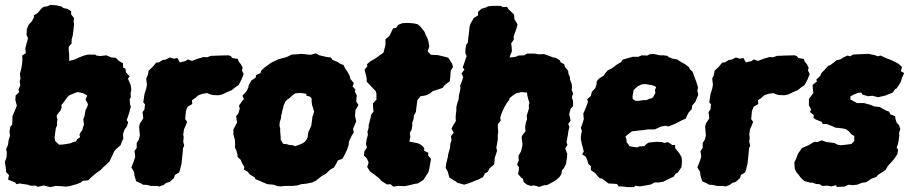

<svg xmlns="http://www.w3.org/2000/svg" viewBox="-23 -743 3744 788"><path d="M205 20 184 25 171 22 157 18 131 24 125 19H102L91 15L57 10L45 13L39 6L10 -6L14 -24L2 -37L1 -52L-3 -78L4 -98L5 -119L2 -130L10 -149L12 -166L18 -186L16 -203L19 -222L27 -232L28 -253V-266L38 -289L46 -309L40 -333L41 -351L56 -365L53 -376L60 -392L58 -410L61 -419L59 -441L65 -464L68 -484L69 -500L68 -515L83 -525L81 -545L87 -568L92 -586L86 -599L87 -623L95 -642L108 -656L116 -671V-680L131 -689L146 -707L156 -715L171 -717L184 -723L209 -721L230 -716L237 -710L255 -706L269 -697V-684L281 -668L279 -656L281 -645L279 -625L276 -599L271 -581V-565L259 -551V-537L261 -518V-493L284 -499L301 -507L322 -515L337 -519H368L373 -515L389 -513L413 -516L435 -507L452 -506L465 -493L482 -483V-466L492 -461L494 -446L509 -430L502 -420L513 -395L516 -375L513 -361L514 -345L509 -335L511 -314L514 -305L506 -276L497 -250L503 -241L498 -225L488 -211L482 -193L483 -173L477 -162L472 -147L453 -131L445 -121L439 -107L431 -90L426 -80L414 -68L398 -54L391 -46L371 -32L351 -15L339 -3L316 -1L309 6L291 13L263 21L246 23L227 21ZM250 -152 266 -155 278 -160 289 -163 294 -172 306 -180 303 -189 307 -199 315 -209 318 -222 322 -232 320 -243 319 -254 324 -267 326 -280 328 -291 335 -304 338 -315 334 -324 328 -334 331 -341 335 -351 326 -356 316 -361 303 -364 294 -365 284 -361 276 -358 264 -353 257 -348 251 -341 244 -331 236 -320 229 -312 230 -302 225 -289 219 -282 210 -270V-263L213 -252L211 -241V-228L206 -217L205 -208L203 -194L201 -178L203 -165L213 -155L220 -149L236 -150Z M595 20 581 16 564 15 556 10 536 1 529 -22 527 -38 516 -56 523 -73 532 -99 529 -123 538 -136V-156L547 -171L551 -187L548 -223L551 -236L565 -257L562 -283L570 -294L572 -315L565 -323L570 -357L577 -379L580 -395L577 -421L584 -436L587 -453L604 -469L618 -486L629 -487L645 -497L656 -498L674 -507L691 -502L705 -505L715 -487L737 -492L748 -499L765 -493L788 -502L813 -509L827 -508L844 -514H852L875 -515L916 -516L925 -512L930 -505L953 -501L957 -490L966 -479L973 -465L970 -454L977 -439L968 -416L956 -394L939 -382L928 -373L909 -365L888 -355L873 -352L850 -353L836 -357L828 -361L808 -358L791 -352L776 -339L765 -332L766 -316L747 -305L740 -287L737 -254L745 -243L738 -225L732 -212L729 -190L731 -181L729 -162L733 -145L728 -134L727 -120L725 -100L722 -72L716 -47L712 -35L695 -25L691 -12L674 3L659 8L649 16L629 23L625 20Z M1128 22 1117 21 1099 15 1075 13 1058 6 1047 1 1025 -8 1022 -15 1001 -28 994 -38 978 -47 980 -58 970 -74 965 -87 952 -99V-107L947 -126L941 -138L942 -150L941 -169L935 -191V-212L950 -240L946 -266L955 -277L961 -297L958 -310L968 -324L978 -337L972 -350L990 -370L996 -384L998 -394L1009 -413L1026 -424L1028 -435L1046 -443L1049 -453L1063 -466L1089 -485L1099 -490L1120 -500L1151 -508L1156 -510L1174 -519L1193 -520L1214 -522L1251 -518L1274 -524L1288 -516L1318 -509L1335 -507L1342 -497L1362 -489L1374 -481L1387 -476L1394 -461L1402 -451L1413 -430L1415 -419L1429 -402L1424 -388L1436 -375L1433 -368L1441 -352L1439 -327L1448 -312L1436 -291L1434 -267L1439 -245L1426 -214L1429 -200L1421 -187L1409 -162L1408 -148L1402 -130L1392 -109L1383 -92L1363 -84L1358 -73L1348 -56L1330 -45L1315 -30L1297 -20L1287 -12L1273 -1L1258 6L1233 11L1213 13L1197 18L1178 20H1149ZM1189 -143 1208 -150 1219 -155 1228 -161 1235 -170 1240 -180 1241 -192 1243 -202 1246 -208 1251 -219 1255 -229 1256 -239 1258 -252 1259 -263 1263 -273 1266 -285 1261 -303 1258 -310 1256 -326V-337L1254 -342L1248 -347L1235 -350L1234 -358L1216 -361H1202L1189 -360L1174 -349L1165 -340L1157 -335L1149 -327L1145 -319L1141 -310L1139 -299L1136 -291L1134 -279L1131 -269L1130 -257L1125 -241L1124 -227L1127 -216V-204L1128 -192L1129 -179V-168L1135 -161L1138 -153L1155 -151L1164 -148L1178 -147Z M1591 23 1580 13 1565 14 1543 0 1537 -7 1531 -13 1509 -30 1495 -40 1484 -58 1490 -76 1482 -94 1471 -104 1472 -121 1483 -138 1479 -152 1482 -172 1487 -190 1485 -202 1490 -218V-229L1498 -260L1501 -274L1510 -285L1508 -304V-319L1522 -334V-359L1519 -369L1495 -394L1482 -408V-419L1480 -431L1473 -457L1485 -471L1483 -479L1495 -490L1519 -504L1534 -515L1551 -527L1559 -559V-582L1575 -595L1590 -626L1603 -629L1611 -641L1629 -648L1651 -649L1676 -647L1692 -643L1703 -633L1719 -613L1724 -600L1729 -591L1734 -579L1739 -552L1732 -532L1746 -518L1773 -517L1799 -511L1817 -506L1822 -498L1833 -481L1836 -468L1827 -453L1825 -427L1823 -410L1803 -394L1793 -382L1778 -377L1753 -369L1743 -360L1726 -352L1716 -350L1703 -348L1690 -332L1686 -302L1684 -284L1676 -269L1674 -254L1669 -239V-225L1666 -210L1659 -198L1661 -181L1657 -162L1692 -155L1706 -148L1718 -136V-124L1735 -116L1734 -105L1746 -91L1739 -51L1735 -36L1715 -5L1692 10L1682 11L1658 17L1637 21L1613 20Z M1821 -15 1818 -27 1814 -40 1806 -54 1809 -75 1814 -94 1817 -112 1821 -126 1824 -137 1825 -152 1830 -167 1828 -184 1839 -199 1830 -215 1837 -229 1848 -246 1847 -260 1848 -276 1850 -289V-304L1854 -320L1859 -334L1861 -354L1863 -361L1867 -382L1865 -390L1873 -410L1878 -426L1871 -442L1883 -457L1876 -467L1881 -480L1886 -495L1892 -513L1887 -525V-538L1890 -559L1897 -568L1899 -589L1901 -602L1904 -632L1908 -646L1917 -661L1921 -669L1939 -680V-694L1953 -707L1973 -713L1980 -717L2000 -719H2033L2040 -714L2058 -715L2064 -705L2081 -689L2087 -683L2088 -665L2097 -650L2101 -643L2097 -627L2085 -593L2086 -581L2075 -565L2077 -548L2078 -533L2073 -520L2068 -507L2079 -508L2094 -510L2105 -515L2128 -516L2140 -523H2172L2187 -520L2210 -521L2224 -516L2248 -507L2258 -506L2275 -495L2278 -487L2292 -480L2296 -468L2309 -452L2310 -440L2316 -427V-418L2323 -399L2325 -385L2323 -375L2329 -359L2324 -344L2329 -327V-307L2319 -297L2313 -274L2319 -248L2309 -234L2314 -222L2310 -206L2308 -192L2302 -158L2306 -149L2297 -133L2305 -112L2304 -97L2300 -70L2292 -54L2283 -43L2281 -28L2272 -15L2255 -1L2242 6L2222 17H2211L2190 24L2169 18L2156 20L2140 15L2126 4L2124 -9L2117 -13L2103 -29L2106 -43L2107 -56L2099 -68L2106 -84L2105 -104L2115 -121L2121 -145V-155L2118 -177L2119 -185L2134 -205L2132 -220L2135 -239L2140 -254L2139 -269L2148 -298L2147 -311L2150 -321L2145 -336L2141 -352L2140 -363L2116 -365L2095 -360L2080 -350L2068 -340V-335L2057 -320L2047 -303L2036 -279L2030 -260L2032 -248L2021 -234L2020 -221L2022 -200L2020 -190V-171L2018 -158L2014 -137L2017 -124L2007 -93V-84L2005 -68L1986 -52L1979 -38L1967 -31L1959 -16L1942 -7L1934 -4L1917 3L1898 10L1882 15L1865 10L1853 7L1849 2L1839 -3Z M2552 25 2539 23 2516 22 2509 12 2492 11 2474 10 2460 -1 2448 -10 2439 -11 2430 -20 2419 -33 2402 -45V-61L2392 -70L2388 -83L2382 -99L2366 -110L2373 -121L2370 -133L2365 -151L2361 -171V-183L2365 -205L2361 -219L2366 -231L2373 -254L2371 -277L2378 -293L2383 -305L2390 -325L2387 -336L2402 -349L2406 -366L2420 -381L2425 -396L2426 -409L2435 -420L2455 -433L2460 -441L2471 -454L2489 -463L2510 -479L2526 -488L2532 -498L2549 -503L2574 -510H2597L2611 -516L2634 -515L2642 -520L2659 -522L2685 -516H2700L2715 -514L2723 -508L2735 -503L2756 -499L2775 -487L2788 -480L2805 -467L2809 -458L2820 -448L2825 -433L2830 -419L2834 -410L2842 -383L2839 -372L2843 -354L2838 -343L2831 -325L2818 -310L2816 -295L2803 -281L2791 -256L2777 -250L2748 -235L2720 -224L2708 -227L2688 -223L2665 -212H2649H2636L2618 -209L2605 -208L2571 -204L2560 -196L2544 -183L2548 -171L2549 -158L2554 -153L2561 -143L2570 -141L2593 -138L2600 -142L2621 -143L2630 -152L2640 -158L2672 -161L2694 -160L2703 -156L2718 -160L2736 -148H2748V-135L2765 -114L2774 -98L2776 -83L2774 -57L2759 -35L2749 -29L2742 -18L2716 -6L2699 3L2679 6H2663L2649 14L2622 19L2603 22L2585 19L2579 25ZM2587 -329H2596L2604 -330L2610 -331L2616 -332H2628L2637 -335L2644 -338L2652 -340L2658 -345L2662 -353L2667 -362L2665 -372L2667 -379L2670 -385L2665 -389L2658 -392L2650 -394L2642 -395L2633 -397L2625 -398L2612 -397L2605 -394L2595 -389L2589 -384L2583 -379L2577 -372L2576 -363L2574 -354L2573 -345L2574 -337L2580 -332Z M2918 20 2904 16 2887 15 2879 10 2859 1 2852 -22 2850 -38 2839 -56 2846 -73 2855 -99 2852 -123 2861 -136V-156L2870 -171L2874 -187L2871 -223L2874 -236L2888 -257L2885 -283L2893 -294L2895 -315L2888 -323L2893 -357L2900 -379L2903 -395L2900 -421L2907 -436L2910 -453L2927 -469L2941 -486L2952 -487L2968 -497L2979 -498L2997 -507L3014 -502L3028 -505L3038 -487L3060 -492L3071 -499L3088 -493L3111 -502L3136 -509L3150 -508L3167 -514H3175L3198 -515L3239 -516L3248 -512L3253 -505L3276 -501L3280 -490L3289 -479L3296 -465L3293 -454L3300 -439L3291 -416L3279 -394L3262 -382L3251 -373L3232 -365L3211 -355L3196 -352L3173 -353L3159 -357L3151 -361L3131 -358L3114 -352L3099 -339L3088 -332L3089 -316L3070 -305L3063 -287L3060 -254L3068 -243L3061 -225L3055 -212L3052 -190L3054 -181L3052 -162L3056 -145L3051 -134L3050 -120L3048 -100L3045 -72L3039 -47L3035 -35L3018 -25L3014 -12L2997 3L2982 8L2972 16L2952 23L2948 20Z M3278 0 3264 -13 3256 -24 3245 -37 3239 -50 3237 -76 3245 -93 3252 -112 3268 -135 3293 -146 3304 -152 3319 -161 3332 -160 3350 -167 3369 -160 3402 -156 3415 -149 3428 -147 3448 -149 3471 -152 3483 -164V-185L3471 -192L3461 -204L3448 -213L3435 -216L3406 -219L3391 -226L3370 -234H3354L3349 -243L3324 -253L3316 -259L3317 -271L3301 -283L3306 -294L3297 -310V-337L3315 -361L3313 -380L3312 -394L3330 -409L3327 -416L3344 -432L3348 -443L3359 -454L3376 -473L3385 -476L3397 -485L3411 -496L3425 -499L3440 -508L3455 -515L3466 -512L3478 -519L3494 -520L3541 -522L3566 -517L3580 -512L3591 -515L3610 -506L3636 -496L3656 -486L3665 -481L3679 -468L3674 -451L3688 -443L3679 -424L3674 -407L3666 -394L3657 -380L3651 -378L3641 -363L3621 -355L3611 -351L3581 -344L3557 -350L3540 -348L3516 -355L3512 -363L3499 -362L3481 -355L3467 -347V-335L3485 -325L3494 -320H3523L3549 -313L3566 -306L3587 -304L3614 -289L3626 -285L3631 -274L3651 -266L3652 -255L3657 -240L3667 -229L3672 -212L3667 -199L3668 -186L3663 -154L3657 -137L3663 -129L3660 -110L3643 -86L3621 -62L3612 -46L3602 -39L3580 -25L3574 -17L3554 -10L3532 5L3515 7L3495 15L3476 17L3460 15L3442 23L3411 24L3408 17L3389 22L3373 19L3351 20L3341 13L3327 12L3308 6L3304 7Z"/></svg>

Font: Winky Rough ExtraBold
Style: Italic
Weight: 800
Italic angle: -8.97852°
Designer: Simon Atzbach
Foundry: typofactur
Version: Version 1.206; ttfautohint (v1.8.4.7-5d5b)